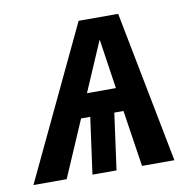

<svg xmlns="http://www.w3.org/2000/svg" viewBox="-100 -594 661 660"><g transform="rotate(-10 230.5 -264.5)"><path d="M314 -197H282L255 0H171L198 -197H166L81 0H-35L216 -529H354L457 0H344ZM302 -279 276 -453 201 -279Z"/></g></svg>

Font: Fira Sans Condensed Medium
Style: Italic
Weight: 500
Width: 3
Italic angle: -8°
Designer: bBox Type GmbH & Carrois Corporate GbR & Edenspiekermann AG
Foundry: bBox Type GmbH & Carrois Corporate GbR & Edenspiekermann AG
Version: Version 4.301